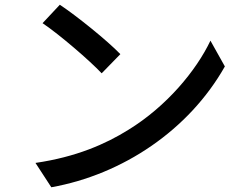

<svg xmlns="http://www.w3.org/2000/svg" viewBox="-20 -765 1040 812"><path d="M233 -745 160 -667C234 -617 359 -509 410 -455L489 -536C433 -594 305 -697 233 -745ZM130 -76 197 27C499 -27 779 -215 931 -484L870 -593C809 -465 684 -315 523 -216C427 -156 302 -101 130 -76Z"/></svg>

Font: Spoqa Han Sans Neo Medium
Style: Regular
Weight: 500
Designer: [Spoqa Han Sans Neo] Dong-huui Kim ___ Younghwa Kang ___ Yujin Lee ___ [Noto Sans] Ryoko NISHIZUKA ____ (kana & ideograp
Foundry: Spoqa (http://www.spoqa-han-sans.com)
Version: Version 1.100;hotconv 1.0.109;makeotfexe 2.5.65596